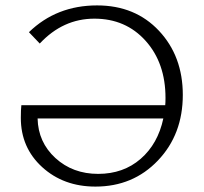

<svg xmlns="http://www.w3.org/2000/svg" viewBox="-20 -684 753 710"><path d="M339 -664Q480 -664 568 -570Q656 -476 656 -333Q656 -187 564 -90.5Q472 6 333 6Q215 6 136 -66Q57 -138 57 -248Q57 -279 59 -295H591Q592 -304 592 -322Q592 -451 518.5 -533Q445 -615 329 -615Q213 -615 127 -523L87 -565Q189 -664 339 -664ZM343 -41Q436 -41 500 -96.5Q564 -152 584 -246H119Q121 -158 185 -99.5Q249 -41 343 -41Z"/></svg>

Font: EauTestSC Semilight
Style: Regular
Weight: 300
Designer: Christian Thalmann (Catharsis Fonts)
Version: Version 0.001;PS 000.001;hotconv 1.0.88;makeotf.lib2.5.64775